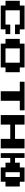

<svg xmlns="http://www.w3.org/2000/svg" viewBox="2168 -2958 665 5040"><g transform="rotate(90 2500.0 -437.5)"><path d="M125 -125V-250H0V-625H125V-750H750V-625H875V-500H625V-625H250V-250H625V-375H875V-250H750V-125Z M1125 -125V-250H1000V-625H1125V-750H1750V-625H1875V-250H1750V-125ZM1250 -250H1625V-625H1250Z M2375 -125V-625H2125V-750H2875V-625H2625V-125Z M3000 -125V-750H3250V-500H3625V-750H3875V-125H3625V-375H3250V-125Z M4000 -125V-750H4125V-500H4250V-625H4375V-750H4750V-625H4875V-250H4750V-125H4375V-250H4250V-375H4125V-125ZM4500 -250H4625V-625H4500Z"/></g></svg>

Font: Press Start 2P
Style: Regular
Weight: 400
Designer: CodeMan38
Foundry: CodeMan38
Version: Version 3.000